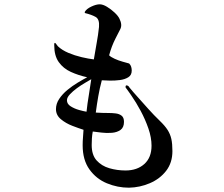

<svg xmlns="http://www.w3.org/2000/svg" viewBox="-20 -821 1040 892"><path d="M404 -453Q394 -447 375 -436Q356 -425 337 -411Q318 -397 304.5 -382.5Q291 -368 291 -355Q291 -338 308.5 -327Q326 -316 347.5 -310Q369 -304 382 -302Q386 -340 392.5 -378Q399 -416 404 -453ZM781 -119Q781 -65 752 -27.5Q723 10 676.5 30Q630 50 579 51Q526 51 476.5 30.5Q427 10 395.5 -34Q364 -78 364 -146Q364 -164 365.5 -182Q367 -200 368 -218Q346 -225 316 -236.5Q286 -248 263 -267Q240 -286 240 -314Q240 -339 255 -361.5Q270 -384 293 -403Q316 -422 341 -437Q366 -452 385 -462Q344 -471 309 -487Q274 -503 253 -532.5Q232 -562 232 -610Q232 -612 232 -615.5Q232 -619 233 -620Q235 -625 241 -616.5Q247 -608 249 -606Q268 -588 297.5 -575.5Q327 -563 359 -555.5Q391 -548 416 -545Q422 -583 429 -620.5Q436 -658 440 -696Q443 -732 424 -742.5Q405 -753 376 -760Q375 -760 374 -762Q373 -764 374 -766Q382 -780 404.5 -790.5Q427 -801 443 -801Q458 -801 477 -789.5Q496 -778 512.5 -762.5Q529 -747 535 -734Q549 -706 539 -686Q529 -666 517 -643Q498 -606 487 -564Q495 -556 512.5 -548Q530 -540 549.5 -534.5Q569 -529 580 -526Q587 -519 589.5 -510.5Q592 -502 592 -493Q592 -472 576 -462Q560 -452 536.5 -449Q513 -446 490 -446.5Q467 -447 453 -448Q443 -411 436.5 -373.5Q430 -336 425 -298Q441 -297 456.5 -296.5Q472 -296 487 -296Q502 -296 518 -294Q534 -292 545 -283.5Q556 -275 556 -255Q556 -229 540 -217.5Q524 -206 500 -204Q476 -202 451.5 -205Q427 -208 411 -210Q408 -194 407 -178.5Q406 -163 406 -147Q406 -101 429 -75.5Q452 -50 488 -39.5Q524 -29 563 -29Q617 -29 650.5 -59Q684 -89 684 -144Q684 -182 669.5 -224Q655 -266 633.5 -306Q612 -346 591 -376Q590 -378 583.5 -387Q577 -396 571 -404.5Q565 -413 564 -413Q562 -421 565.5 -423.5Q569 -426 575 -422Q577 -421 578.5 -419Q580 -417 581 -415Q590 -404 599.5 -393Q609 -382 619 -371Q644 -343 669.5 -314.5Q695 -286 722 -260Q746 -237 758.5 -217.5Q771 -198 776 -175.5Q781 -153 781 -119Z"/></svg>

Font: Kaisei Tokumin
Style: Regular
Weight: 400
Designer: Font-Kai, 金井和夫
Foundry: KAZUO KANAI
Version: Version 5.003